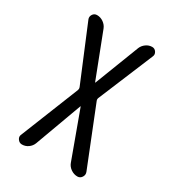

<svg xmlns="http://www.w3.org/2000/svg" viewBox="-176 -833 853 937"><g transform="rotate(30 250.0 -365.0)"><path d="M91.8 0Q77.1 0 67.9 -13.2Q58.6 -26.4 65.4 -40L196.3 -367.2Q199.2 -375 196.3 -382.8L68.4 -690.4Q62.5 -704.1 70.8 -717.3Q79.1 -730.5 94.7 -730.5Q114.3 -730.5 130.9 -718.8Q147.5 -707 154.3 -689.5L250 -441.4Q250 -440.4 251 -440.4Q252 -440.4 252 -441.4L348.6 -691.4Q355.5 -708 371.1 -719.2Q386.7 -730.5 405.3 -730.5Q419.9 -730.5 428.2 -717.8Q436.5 -705.1 430.7 -692.4L301.8 -382.8Q298.8 -375 301.8 -367.2L431.6 -42Q437.5 -27.3 428.7 -13.7Q419.9 0 404.3 0Q384.8 0 367.7 -11.7Q350.6 -23.4 343.8 -42L248 -303.7Q248 -304.7 247.1 -304.7Q246.1 -304.7 246.1 -303.7L149.4 -40Q142.6 -22.5 127 -11.2Q111.3 0 91.8 0Z"/></g></svg>

Font: Rounded Mgen+ 1m regular
Style: Regular
Weight: 400
Designer: [Source Han Sans]
Ryoko NISHIZUKA  (kana & ideographs); Paul D. Hunt (Latin, Greek & Cyrillic); Wenlong ZHANG  (bopomofo
Version: Version 1.059.20150602